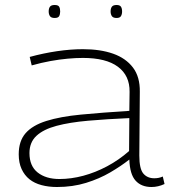

<svg xmlns="http://www.w3.org/2000/svg" viewBox="-20 -739 689 769"><path d="M55 -121Q55 -174 82.5 -205.5Q110 -237 165.5 -254.5Q221 -272 304 -280Q387 -288 498 -295L499 -371Q500 -436 452.5 -471.5Q405 -507 312 -507Q284 -507 251 -504Q218 -501 182 -494.5Q146 -488 107 -477L99 -511Q154 -526 208.5 -534Q263 -542 312 -542Q382 -542 433 -524Q484 -506 512.5 -468.5Q541 -431 540 -371L538 -116Q538 -63 554 -44Q570 -25 598 -25Q606 -25 614.5 -26.5Q623 -28 632 -32L639 -2Q626 4 613 7Q600 10 587 10Q546 10 523 -15.5Q500 -41 498 -100Q465 -74 421.5 -48.5Q378 -23 324.5 -6.5Q271 10 208 10Q175 10 146.5 2.5Q118 -5 98 -21Q78 -37 66.5 -62Q55 -87 55 -121ZM98 -126Q98 -74 131 -48Q164 -22 218 -22Q265 -22 313.5 -35Q362 -48 409 -73Q456 -98 497 -134L498 -266Q407 -262 333 -255.5Q259 -249 206.5 -235Q154 -221 126 -195Q98 -169 98 -126ZM447 -667Q433 -667 428 -674.5Q423 -682 423 -693Q423 -705 428 -712Q433 -719 447 -719Q460 -719 464.5 -712Q469 -705 469 -693Q469 -682 464.5 -674.5Q460 -667 447 -667ZM199 -667Q185 -667 180 -674.5Q175 -682 175 -693Q175 -705 180 -712Q185 -719 199 -719Q213 -719 217 -712Q221 -705 221 -693Q221 -682 217 -674.5Q213 -667 199 -667Z"/></svg>

Font: Georama Expanded ExtraLight
Style: Regular
Weight: 250
Width: 7
Designer: Jean-Baptiste Levee
Foundry: Production Type
Version: Version 1.001